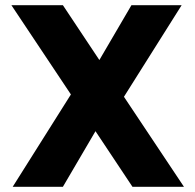

<svg xmlns="http://www.w3.org/2000/svg" viewBox="-20 -722 755 742"><path d="M492 0 349 -215 223 0H29L254 -357L24 -702H223L364 -490L488 -702H682L459 -348L691 0Z"/></svg>

Font: Poppins A&M
Style: Bold-A&M
Weight: 700
Designer: Ninad Kale (Devanagari), Jonny Pinhorn (Latin)
Foundry: Indian Type Foundry
Version: 4.004